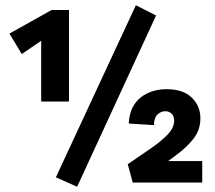

<svg xmlns="http://www.w3.org/2000/svg" viewBox="-20 -696 818 732"><path d="M137 -309V-585L208 -589L63 -490L16 -568L177 -658H243V-309ZM274 16 193 -20 498 -676 575 -637ZM467 -70Q512 -101 552.5 -128.5Q593 -156 618.5 -182.5Q644 -209 644 -236Q644 -254 634 -263Q624 -272 610 -272Q594 -272 580.5 -259.5Q567 -247 567 -219L471 -225Q473 -269 492 -297.5Q511 -326 543 -341Q575 -356 615 -356Q678 -356 711 -324Q744 -292 744 -245Q744 -201 718 -167.5Q692 -134 649 -102.5Q606 -71 556 -34L582 -82H751V0H486Z"/></svg>

Font: Ysabeau Infant ExtraBold
Style: Regular
Weight: 800
Designer: Christian Thalmann (Catharsis Fonts)
Version: Version 2.001;gftools[0.9.30]; featfreeze: ss01,ss02,lnum